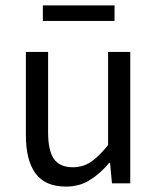

<svg xmlns="http://www.w3.org/2000/svg" viewBox="-20 -678 584 710"><path d="M224 12Q147.3 12 111.5 -36.5Q75.7 -85 75.7 -178V-486H157.9V-188.7Q157.9 -120.8 179.5 -90.2Q201.2 -59.5 249.3 -59.5Q286.4 -59.5 315.7 -79Q345 -98.5 379.6 -141.5V-486H461.7V0H394L387 -75.9H384.3Q350.8 -36.3 312.4 -12.2Q274 12 224 12ZM138.5 -600.6V-658.1H403.6V-600.6Z"/></svg>

Font: SourceSans3VF
Style: Regular
Weight: 200
Designer: Paul D. Hunt
Foundry: Adobe
Version: Version 3.052;hotconv 1.1.0;makeotfexe 2.6.0